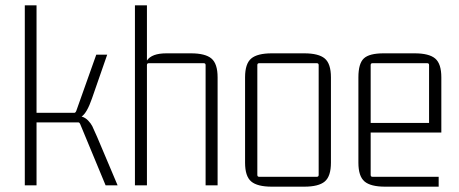

<svg xmlns="http://www.w3.org/2000/svg" viewBox="-20 -695 1720 720"><path d="M117 0H73V-675H117V-272H259Q263 -272 266 -279L341 -490H382L325 -326Q306 -271 286 -258Q300 -254 310.5 -243Q321 -232 326 -222Q331 -212 344 -182L421 0H376L281 -229Q278 -236 274 -236H117Z M604 -495H696Q750 -495 773 -475.5Q796 -456 796 -405V0H751V-451Q751 -458 744 -458H538Q531 -458 531 -451V0H486V-675H531V-468Q549 -495 604 -495Z M899 -85V-405Q899 -456 922 -475.5Q945 -495 999 -495H1121Q1175 -495 1198 -475.5Q1221 -456 1221 -405V-85Q1221 -34 1198 -14.5Q1175 5 1121 5H999Q945 5 922 -14.5Q899 -34 899 -85ZM1168 -458H952Q945 -458 945 -451V-39Q945 -32 952 -32H1168Q1175 -32 1175 -39V-451Q1175 -458 1168 -458Z M1625 5H1424Q1370 5 1347 -14.5Q1324 -34 1324 -85V-405Q1324 -457 1344.5 -476Q1365 -495 1418 -495H1535Q1589 -495 1612 -475.5Q1635 -456 1635 -405V-198H1370V-39Q1370 -32 1377 -32H1625ZM1377 -458Q1370 -458 1370 -451V-234H1589V-451Q1589 -458 1582 -458Z"/></svg>

Font: Gemunu Libre ExtraLight
Style: Regular
Weight: 200
Designer: Puspanada Ekanayake, Sola Matas, Pathum Egodawatta, Kosala Senevirathne
Foundry: mooniak
Version: Version 1.100